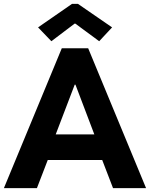

<svg xmlns="http://www.w3.org/2000/svg" viewBox="-25 -968 771 988"><path d="M293 -719.7H428.7L726.6 0H556.6L501 -144.5H220.7L165 0H-4.9ZM170.9 -827.1 345.7 -948.2H376L551.8 -827.1L485.4 -755.9L362.3 -846.7H359.4L239.3 -755.9ZM460.4 -276.4 363.3 -532.2H359.4L261.7 -276.4Z"/></svg>

Font: Reddit Sans Chocolate ExtraBold
Style: Regular
Weight: 800
Designer: Stephen Hutchings
Foundry: Reddit
Version: Version 1.011